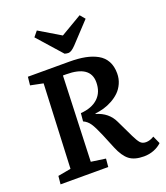

<svg xmlns="http://www.w3.org/2000/svg" viewBox="-170 -1068 1037 1197"><g transform="rotate(-20 348.5 -469.0)"><path d="M188 -917 216.8 -952.1 358.9 -867.2 500 -950.2 527.8 -917 403.8 -784.2Q374 -752.9 355 -752.9Q343.8 -752.9 330.1 -756.8ZM298.8 -374Q373 -379.4 414.1 -418Q455.1 -456.5 455.1 -522.9Q455.1 -632.8 294.9 -632.8H273.9L252.9 -67.9L349.1 -54.2L344.2 0H27.8L33.2 -54.2L119.1 -69.8L144 -627.9L60.1 -645L65.9 -700.2H341.8Q400.4 -700.2 445.3 -691.4Q490.2 -682.6 524.9 -663.3Q559.6 -644 577.9 -610.6Q596.2 -577.1 596.2 -529.8Q596.2 -494.1 582.5 -463.6Q568.8 -433.1 547.1 -412.1Q525.4 -391.1 496.8 -375.5Q468.3 -359.9 439.7 -351.8Q411.1 -343.8 382.8 -340.8V-337.9Q463.9 -314 496.1 -245.1L550.8 -130.9Q568.4 -94.7 581.8 -79.8Q595.2 -64.9 619.1 -64.9Q645.5 -64.9 672.9 -82L695.8 -30.8Q674.8 -10.3 643.6 2Q612.3 14.2 577.1 14.2Q515.1 14.2 480.7 -12.2Q446.3 -38.6 419.9 -102.1L380.9 -196.8Q355 -258.3 337.6 -283.7Q320.3 -309.1 293.9 -320.8Z"/></g></svg>

Font: Literata Book
Style: Bold Italic
Weight: 700
Italic angle: -3°
Designer: Latin by Veronika Burian and Jose Scaglione. Greek by Irene Vlachou. Cyrillic by Vera Evstafieva
Foundry: TypeTogether
Version: Version 1.003;PS 001.003;hotconv 1.0.88;makeotf.lib2.5.64775